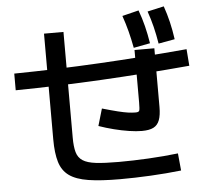

<svg xmlns="http://www.w3.org/2000/svg" viewBox="-59 -919 1118 1032"><g transform="rotate(-5 500.0 -402.5)"><path d="M548 50Q444 50 377.5 39.5Q311 29 274 2.5Q237 -24 222.5 -72Q208 -120 208 -195V-765H313V-195Q313 -146 321.5 -116Q330 -86 354.5 -70Q379 -54 425.5 -48.5Q472 -43 548 -43Q625 -43 708.5 -47.5Q792 -52 869 -61L878 32Q799 41 712.5 45.5Q626 50 548 50ZM687 -198Q657 -198 618 -204Q579 -210 537.5 -220.5Q496 -231 456 -245L483 -337Q535 -322 567.5 -314Q600 -306 621.5 -303Q643 -300 662 -300Q678 -300 681.5 -307.5Q685 -315 685 -352V-553V-635H792V-553V-318Q792 -274 782 -247.5Q772 -221 749.5 -209.5Q727 -198 687 -198ZM682 -647Q673 -695 662 -737.5Q651 -780 636 -823L725 -845Q741 -802 752 -758Q763 -714 771 -664ZM817 -658Q809 -707 798.5 -749.5Q788 -792 773 -835L862 -855Q877 -812 887.5 -768Q898 -724 905 -674ZM30 -565Q260 -568 488.5 -580.5Q717 -593 964 -615L971 -525Q724 -503 493.5 -490.5Q263 -478 30 -475Z"/></g></svg>

Font: M PLUS 2 Thin Medium
Style: Regular
Weight: 500
Version: Version 1.001